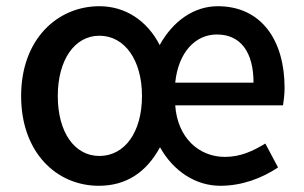

<svg xmlns="http://www.w3.org/2000/svg" viewBox="-20 -584 978 618"><path d="M298 14C386 14 451 -29 495 -110C538 -33 610 14 689 14C760 14 824 -11 875 -45L834 -122C793 -97 753 -79 704 -79C619 -79 551 -142 544 -245H891C893 -259 896 -279 896 -301C896 -456 820 -564 681 -564C605 -564 537 -517 494 -439C453 -519 382 -564 300 -564C165 -564 48 -458 48 -275C48 -92 163 14 298 14ZM300 -82C220 -82 166 -158 166 -275C166 -391 220 -469 300 -469C381 -469 437 -391 437 -275C437 -158 381 -82 300 -82ZM544 -318C554 -416 609 -473 678 -473C754 -473 796 -417 796 -318Z"/></svg>

Font: GenYoGothic2 TW M
Style: Regular
Weight: 500
Version: Version 2.100;PS 2.1;hotconv 16.6.51;makeotf.lib2.5.65220 DE